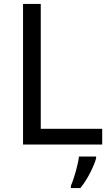

<svg xmlns="http://www.w3.org/2000/svg" viewBox="-20 -734 564 975"><path d="M97 0H499V-80H187V-714H97ZM468 70V61H381C376 104 355 176 340 209V221H388C424 178 459 106 468 70Z"/></svg>

Font: Noto Sans Math
Style: Regular
Weight: 400
Designer: Monotype Design Team, Delve Withrington, Jeff Kellem
Foundry: Monotype Imaging Inc., Delve Fonts LLC
Version: Version 3.000